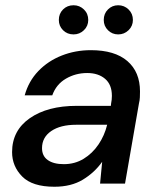

<svg xmlns="http://www.w3.org/2000/svg" viewBox="-20 -699 597 731"><path d="M187 12Q103 12 64.5 -27Q26 -66 26 -120Q26 -202 93.5 -249Q161 -296 272 -296H402L403 -305Q406 -319 406 -334Q406 -377 380 -399Q354 -421 312 -421Q268 -421 231 -399.5Q194 -378 179 -336H74Q89 -390 126 -428.5Q163 -467 215 -487.5Q267 -508 326 -508Q417 -508 465 -466.5Q513 -425 513 -351Q513 -340 512.5 -328.5Q512 -317 509 -305L456 0H361L369 -83Q340 -42 295.5 -15Q251 12 187 12ZM223 -74Q265 -74 298.5 -94.5Q332 -115 355 -149Q378 -183 388 -224H270Q210 -224 175 -200Q140 -176 140 -135Q140 -105 162 -89.5Q184 -74 223 -74ZM430 -568Q407 -568 391 -584Q375 -600 375 -623Q375 -647 391 -663Q407 -679 430 -679Q453 -679 469.5 -663Q486 -647 486 -623Q486 -600 469.5 -584Q453 -568 430 -568ZM260 -568Q236 -568 220 -584Q204 -600 204 -623Q204 -647 220 -663Q236 -679 260 -679Q283 -679 299.5 -663Q316 -647 316 -623Q316 -600 299.5 -584Q283 -568 260 -568Z"/></svg>

Font: DeepMind Sans Medium
Style: Italic
Weight: 500
Italic angle: -10°
Designer: Jonny Pinhorn / Modifications: Colophon Foundry
Foundry: Colophon Foundry
Version: Version 1.002; ttfautohint (v1.8.2)